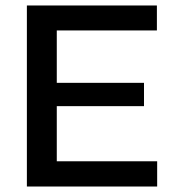

<svg xmlns="http://www.w3.org/2000/svg" viewBox="-20 -680 630 700"><path d="M78 0V-660H187V0ZM143 0V-92H553V0ZM143 -293V-378H505V-293ZM143 -569V-660H552V-569Z"/></svg>

Font: Bricolage Grotesque 24pt Medium
Style: Regular
Weight: 500
Designer: Mathieu Triay
Foundry: Atelier Triay
Version: Version 1.001;gftools[0.9.33.dev8+g029e19f]